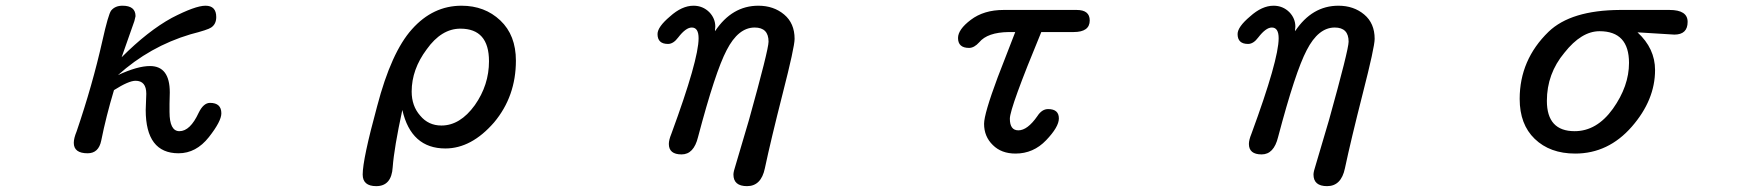

<svg xmlns="http://www.w3.org/2000/svg" viewBox="-20 -507 6040 662"><path d="M234.4 -14.6Q234.4 -30.3 244.1 -53.7Q298.8 -213.9 333 -366.2Q353.5 -458 363.3 -470.7Q377 -487.3 402.3 -487.3Q447.3 -487.3 447.3 -451.2L443.4 -434.6L399.4 -309.6Q490.2 -400.4 572.3 -445.3Q653.3 -487.3 688.5 -487.3Q725.6 -487.3 725.6 -448.2Q725.6 -423.8 708 -412.1Q697.3 -404.3 636.7 -388.7Q496.1 -346.7 386.7 -248Q454.1 -279.3 497.1 -279.3Q565.4 -279.3 565.4 -188.5L564.5 -149.4V-121.1Q564.5 -54.7 598.6 -54.7Q635.7 -54.7 665 -118.2Q681.6 -152.3 704.1 -152.3Q743.2 -152.3 743.2 -116.2Q743.2 -88.9 700.2 -34.2Q656.2 21.5 595.7 21.5Q482.4 21.5 482.4 -127.9L484.4 -183.6Q484.4 -228.5 447.3 -228.5Q423.8 -228.5 373 -196.3Q345.7 -105.5 329.1 -22.5Q320.3 21.5 282.2 21.5Q234.4 21.5 234.4 -14.6Z M1230.5 94.7Q1230.5 42 1280.3 -140.6Q1329.1 -327.1 1400.4 -406.2Q1472.7 -487.3 1571.3 -487.3Q1651.4 -487.3 1705.1 -436.5Q1758.8 -385.7 1758.8 -297.9Q1758.8 -174.8 1683.6 -85Q1605.5 4.9 1515.6 4.9Q1397.5 4.9 1367.2 -127.9Q1338.9 2.9 1334 69.3Q1330.1 134.8 1277.3 134.8Q1230.5 134.8 1230.5 94.7ZM1617.2 -144.5Q1666 -213.9 1666 -295.9Q1666 -408.2 1567.4 -408.2Q1502 -408.2 1451.2 -336.9Q1399.4 -267.6 1399.4 -191.4Q1399.4 -141.6 1428.7 -108.4Q1457 -74.2 1502 -74.2Q1566.4 -74.2 1617.2 -144.5Z M2508.8 94.7Q2508.8 85 2516.6 61.5L2562.5 -93.8Q2629.9 -335.9 2629.9 -363.3Q2629.9 -412.1 2582 -412.1Q2525.4 -412.1 2485.4 -334Q2446.3 -259.8 2386.7 -34.2Q2372.1 25.4 2330.1 25.4Q2286.1 25.4 2286.1 -10.7Q2286.1 -24.4 2294.9 -45.9Q2388.7 -300.8 2388.7 -375Q2388.7 -412.1 2365.2 -412.1Q2344.7 -412.1 2318.4 -377.9Q2301.8 -355.5 2283.2 -355.5Q2247.1 -355.5 2247.1 -389.6Q2247.1 -414.1 2290 -450.2Q2331.1 -487.3 2371.1 -487.3Q2403.3 -487.3 2425.8 -464.8Q2446.3 -443.4 2446.3 -415L2445.3 -404.3V-399.4Q2503.9 -487.3 2594.7 -487.3Q2647.5 -487.3 2683.6 -457Q2719.7 -426.8 2719.7 -373Q2719.7 -344.7 2678.7 -184.6Q2637.7 -23.4 2617.2 73.2Q2604.5 134.8 2555.7 134.8Q2508.8 134.8 2508.8 94.7Z M3403.3 -6.8Q3373 -36.1 3373 -80.1Q3373 -114.3 3419.9 -240.2L3480.5 -396.5H3458Q3384.8 -395.5 3356.4 -361.3Q3338.9 -341.8 3321.3 -341.8Q3283.2 -341.8 3283.2 -376Q3283.2 -405.3 3327.1 -438.5Q3372.1 -472.7 3440.4 -472.7H3692.4Q3737.3 -472.7 3737.3 -436.5Q3737.3 -396.5 3681.6 -396.5H3570.3Q3461.9 -134.8 3461.9 -97.7Q3461.9 -57.6 3491.2 -57.6Q3522.5 -57.6 3556.6 -106.4Q3572.3 -130.9 3593.8 -130.9Q3630.9 -130.9 3630.9 -98.6Q3630.9 -69.3 3586.9 -23.4Q3543 22.5 3481.4 22.5Q3432.6 22.5 3403.3 -6.8Z M4508.8 94.7Q4508.8 85 4516.6 61.5L4562.5 -93.8Q4629.9 -335.9 4629.9 -363.3Q4629.9 -412.1 4582 -412.1Q4525.4 -412.1 4485.4 -334Q4446.3 -259.8 4386.7 -34.2Q4372.1 25.4 4330.1 25.4Q4286.1 25.4 4286.1 -10.7Q4286.1 -24.4 4294.9 -45.9Q4388.7 -300.8 4388.7 -375Q4388.7 -412.1 4365.2 -412.1Q4344.7 -412.1 4318.4 -377.9Q4301.8 -355.5 4283.2 -355.5Q4247.1 -355.5 4247.1 -389.6Q4247.1 -414.1 4290 -450.2Q4331.1 -487.3 4371.1 -487.3Q4403.3 -487.3 4425.8 -464.8Q4446.3 -443.4 4446.3 -415L4445.3 -404.3V-399.4Q4503.9 -487.3 4594.7 -487.3Q4647.5 -487.3 4683.6 -457Q4719.7 -426.8 4719.7 -373Q4719.7 -344.7 4678.7 -184.6Q4637.7 -23.4 4617.2 73.2Q4604.5 134.8 4555.7 134.8Q4508.8 134.8 4508.8 94.7Z M5271.5 -28.3Q5219.7 -78.1 5219.7 -166Q5219.7 -300.8 5319.3 -397.5Q5396.5 -471.7 5565.4 -472.7H5736.3Q5798.8 -472.7 5798.8 -431.6Q5798.8 -387.7 5752.9 -387.7L5626 -395.5Q5686.5 -339.8 5686.5 -265.6Q5686.5 -162.1 5606.4 -70.3Q5525.4 22.5 5411.1 22.5Q5324.2 22.5 5271.5 -28.3ZM5541 -131.8Q5596.7 -210 5596.7 -290Q5596.7 -399.4 5495.1 -399.4Q5432.6 -399.4 5374 -325.2Q5313.5 -252.9 5313.5 -159.2Q5313.5 -54.7 5409.2 -54.7Q5485.4 -54.7 5541 -131.8Z"/></svg>

Font: jf-openhuninn-1.0
Style: Regular
Weight: 400
Designer: [Kosugi Maru]
      Designed by Motoya company      

      [Varela Round]
      Joe Prince(Latin component); Avraham Co
Foundry: justfont CO.,LTD.
Version: 1.0